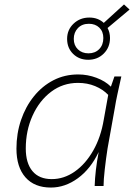

<svg xmlns="http://www.w3.org/2000/svg" viewBox="-20 -837 603 864"><path d="M209 7Q135 7 94.5 -39Q54 -85 54 -168Q54 -236 74.5 -296.5Q95 -357 132.5 -403.5Q170 -450 220.5 -476Q271 -502 332 -502Q374 -502 414 -487Q454 -472 479 -447L495 -493H526Q516 -448 508.5 -413.5Q501 -379 497 -353L464 -169Q457 -124 451.5 -75.5Q446 -27 446 0H406Q408 -68 424 -153Q388 -77 330.5 -35Q273 7 209 7ZM213 -31Q268 -31 316.5 -65Q365 -99 399.5 -159.5Q434 -220 447 -299L467 -410Q443 -435 408 -449.5Q373 -464 331 -464Q263 -464 210 -424Q157 -384 126.5 -316.5Q96 -249 96 -169Q96 -103 126 -67Q156 -31 213 -31ZM377 -568Q336 -568 309 -594.5Q282 -621 282 -662Q282 -703 311 -730.5Q340 -758 382 -758Q421 -758 447 -734L538 -817L563 -794L464 -711Q475 -691 475 -666Q475 -624 447 -596Q419 -568 377 -568ZM378 -597Q408 -597 426.5 -616Q445 -635 445 -666Q445 -695 427 -712.5Q409 -730 380 -730Q349 -730 330.5 -710.5Q312 -691 312 -662Q312 -633 330.5 -615Q349 -597 378 -597Z"/></svg>

Font: Livvic ExtraLight
Style: Italic
Weight: 275
Italic angle: -10°
Designer: Jacques Le Bailly, Baron von Fonthausen
Version: Version 1.001; ttfautohint (v1.8.2)